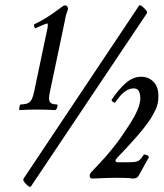

<svg xmlns="http://www.w3.org/2000/svg" viewBox="-20 -678 633 743"><path d="M56 -252Q53 -252 55 -263Q57 -274 61 -274Q86 -274 96 -284Q106 -294 112 -323L164 -570Q167 -589 161 -587Q149 -583 139.5 -578.5Q130 -574 118 -569Q115 -567 112.5 -575Q110 -583 113 -584Q140 -597 163.5 -612Q187 -627 216 -649Q226 -657 231 -657Q239 -657 241 -652Q243 -647 243 -642Q238 -629 235.5 -620Q233 -611 230 -593L173 -322Q167 -294 172.5 -284Q178 -274 199 -274Q205 -274 201.5 -263Q198 -252 193 -252Q176 -253 159 -253.5Q142 -254 124 -254Q107 -254 90.5 -253.5Q74 -253 56 -252ZM95 45Q91 45 80.5 34Q70 23 70 18Q70 16 72 12L518 -656Q520 -658 521 -658Q526 -658 537.5 -647Q549 -636 549 -631Q549 -627 548 -626L100 43Q99 45 95 45ZM338 13Q327 13 327 2Q327 -6 337 -16Q365 -45 386.5 -69Q408 -93 437 -131Q442 -138 455.5 -157.5Q469 -177 485 -202Q501 -227 512 -252.5Q523 -278 523 -297Q523 -314 517.5 -325Q512 -336 498 -336Q480 -336 463 -323.5Q446 -311 426 -282Q424 -279 417.5 -283.5Q411 -288 412 -292Q437 -330 465.5 -355.5Q494 -381 526 -381Q555 -381 574 -361.5Q593 -342 593 -307Q593 -276 583 -255.5Q573 -235 564 -220Q540 -184 503.5 -143Q467 -102 433 -67Q428 -61 427.5 -59.5Q427 -58 427 -56Q427 -50 438 -50H477Q500 -50 511 -53.5Q522 -57 534 -76Q535 -80 539 -80Q544 -80 550 -77Q556 -74 556 -69L517 1Q512 13 494 13Q484 11 464.5 10.5Q445 10 423 10Q406 10 383.5 11Q361 12 338 13Z"/></svg>

Font: Junicode Two Beta Condensed Medium
Style: Italic
Weight: 500
Width: 3
Italic angle: -9°
Version: Version 1.053; ttfautohint (v1.8.4)